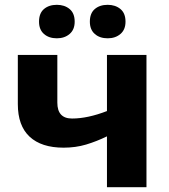

<svg xmlns="http://www.w3.org/2000/svg" viewBox="-20 -777 701 797"><path d="M218 -351Q218 -285 279 -285Q344 -285 424 -316V-549H588V0H424V-211Q381 -190 337.5 -177Q294 -164 244 -164Q152 -164 103 -209.5Q54 -255 54 -345V-549H218ZM216 -757Q248 -757 269 -739.5Q290 -722 290 -687Q290 -654 269 -636Q248 -618 216 -618Q183 -618 162.5 -636Q142 -654 142 -687Q142 -722 162.5 -739.5Q183 -757 216 -757ZM427 -757Q459 -757 480 -739.5Q501 -722 501 -687Q501 -654 480 -636Q459 -618 427 -618Q394 -618 373.5 -636Q353 -654 353 -687Q353 -722 373.5 -739.5Q394 -757 427 -757Z"/></svg>

Font: Noto Sans UI ExtraBold
Style: Regular
Weight: 800
Designer: Monotype Design Team
Foundry: Monotype Imaging Inc.
Version: Version 1.001